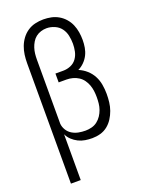

<svg xmlns="http://www.w3.org/2000/svg" viewBox="-174 -825 849 1123"><g transform="rotate(-20 250.0 -264.0)"><path d="M66 215V-535Q66 -561 69.5 -586.5Q73 -612 82 -636Q91 -660 106.5 -681Q122 -702 143.5 -716.5Q165 -731 190.5 -737Q216 -743 242 -743Q267 -743 291 -738Q315 -733 336.5 -720.5Q358 -708 374.5 -689Q391 -670 400.5 -647.5Q410 -625 414 -600.5Q418 -576 418 -552Q418 -528 414 -504.5Q410 -481 399.5 -460Q389 -439 372 -422Q355 -405 334 -395Q361 -384 383 -364.5Q405 -345 418.5 -319.5Q432 -294 437 -265Q442 -236 442 -207Q442 -181 439 -155.5Q436 -130 427.5 -106Q419 -82 405 -60Q391 -38 371 -22Q351 -6 326 1Q301 8 275 8Q253 8 231 4.5Q209 1 189 -9Q169 -19 152.5 -34.5Q136 -50 127 -70V215ZM253 -47Q272 -47 291.5 -52Q311 -57 326.5 -69Q342 -81 353 -97.5Q364 -114 370.5 -132.5Q377 -151 379 -170.5Q381 -190 381 -209Q381 -229 378.5 -248Q376 -267 369.5 -285Q363 -303 351.5 -319Q340 -335 323.5 -345.5Q307 -356 288 -361Q269 -366 250 -366H201V-421H250Q274 -421 296.5 -430.5Q319 -440 333 -459.5Q347 -479 352 -503Q357 -527 357 -550Q357 -576 351.5 -601.5Q346 -627 331 -647Q316 -667 291.5 -677.5Q267 -688 242 -688Q224 -688 206.5 -682.5Q189 -677 175 -666Q161 -655 151.5 -639Q142 -623 136.5 -606Q131 -589 129 -571Q127 -553 127 -535V-135Q129 -114 140.5 -95.5Q152 -77 170.5 -66Q189 -55 210 -51Q231 -47 253 -47Z"/></g></svg>

Font: Iosevka Term Curly Light
Style: Regular
Weight: 300
Designer: Belleve Invis
Foundry: Belleve Invis
Version: Version 32.3.0